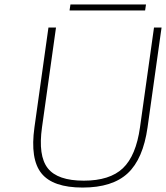

<svg xmlns="http://www.w3.org/2000/svg" viewBox="-20 -824 749 864"><path d="M135 -251 198 -700H232L169 -251Q151 -123 195 -67Q239 -11 357 -11Q474 -11 533 -67Q592 -123 610 -251L673 -700H707L644 -251Q624 -109 555 -44.5Q486 20 352 20Q218 20 166.5 -44Q115 -108 135 -251ZM297 -804H637L633 -777H293Z"/></svg>

Font: Fivo Sans Thin
Style: Regular
Weight: 250
Foundry: Alexander Slobzheninov
Version: 1.0